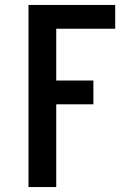

<svg xmlns="http://www.w3.org/2000/svg" viewBox="-20 -540 540 775"><path d="M95 215V-520H445V-424H207V-215H357V-119H207V215Z"/></svg>

Font: Iosevka Curly Slab
Style: Bold
Weight: 700
Monospace: yes
Designer: Belleve Invis
Foundry: Belleve Invis
Version: Version 22.1.2; ttfautohint (v1.8.4)